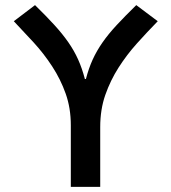

<svg xmlns="http://www.w3.org/2000/svg" viewBox="-20 -731 670 751"><path d="M257 -234Q257 -237 257 -241Q257 -308 237 -364.5Q217 -421 184 -471.5Q151 -522 111.5 -565Q72 -608 34 -648L117 -711Q160 -669 192 -634Q224 -599 247 -566Q270 -533 285.5 -498.5Q301 -464 312 -422H316Q327 -464 342.5 -498Q358 -532 381 -565Q404 -598 436.5 -633Q469 -668 513 -711L597 -648Q555 -605 515.5 -561Q476 -517 444 -467Q412 -417 392 -360Q372 -303 372 -234V0H257Z"/></svg>

Font: Rising Sun SemiBold
Style: Regular
Weight: 600
Designer: Matt McInerney, Pablo Impallari, Rodrigo Fuenzalida (Raleway font), Stephen Hutchings (Greek), Cristiano Sobral (main ch
Foundry: The Rising Sun Project Authors
Version: Version 4.327; ttfautohint (v1.8.4.7-5d5b-dirty)